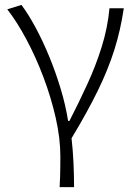

<svg xmlns="http://www.w3.org/2000/svg" viewBox="-20 -567 550 786"><path d="M224.1 199.2Q225.6 173.3 226.1 154.8Q226.6 136.2 226.8 117.7Q227.1 99.1 227.1 73.2Q227.1 -1 208 -85Q189 -168.9 157.5 -252Q126 -335 87.4 -407Q48.8 -479 9.8 -528.8L67.9 -546.9Q96.2 -508.8 125.5 -454.6Q154.8 -400.4 181.2 -336.4Q207.5 -272.5 228 -204.8Q248.5 -137.2 258.8 -71.8H264.2Q301.8 -145 336.9 -221.2Q372.1 -297.4 396.5 -375.7Q420.9 -454.1 428.2 -533.2H486.8Q473.6 -443.4 448 -362.5Q422.4 -281.7 379.9 -194.8Q337.4 -107.9 272.9 -1Q278.3 45.4 280.8 98.6Q283.2 151.9 283.2 199.2Z"/></svg>

Font: Source Han Sans CN Light
Style: Regular
Weight: 300
Designer: Ryoko NISHIZUKA  (kana, bopomofo & ideographs); Paul D. Hunt (Latin, Greek & Cyrillic); Sandoll Communications , Soo-you
Foundry: Adobe
Version: Version 2.000;hotconv 1.0.107;makeotfexe 2.5.65593